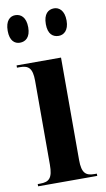

<svg xmlns="http://www.w3.org/2000/svg" viewBox="-86 -796 463 838"><g transform="rotate(-10 145.0 -376.5)"><path d="M216 -631C238 -631 261 -647 261 -691C261 -736 238 -753 216 -753C190 -753 169 -736 169 -691C169 -647 190 -631 216 -631ZM44 -631C69 -631 91 -647 91 -691C91 -736 69 -753 44 -753C21 -753 0 -736 0 -691C0 -647 21 -631 44 -631ZM13 0H275V-10H265C227 -10 209 -23 209 -82V-536H12V-526H25C62 -526 80 -513 80 -456V-84C80 -24 63 -10 24 -10H13Z"/></g></svg>

Font: Noto Serif Display ExtraCondensed
Style: Bold
Weight: 700
Width: 2
Designer: Monotype Design Team
Foundry: Monotype Imaging Inc.
Version: Version 2.009